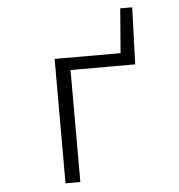

<svg xmlns="http://www.w3.org/2000/svg" viewBox="-54 -814 807 864"><g transform="rotate(-5 350.0 -381.5)"><path d="M521 -763 505 -562H207V0H274V-506H468H566L575 -763Z"/></g></svg>

Font: Kawkab Mono Light
Style: Regular
Weight: 300
Monospace: yes
Designer: Abdullah Arif
Foundry: Abdullah Arif
Version: Version 1.000;PS 000.500;hotconv 1.0.88;makeotf.lib2.5.64775